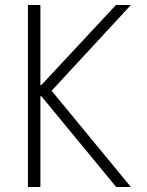

<svg xmlns="http://www.w3.org/2000/svg" viewBox="-20 -750 590 770"><path d="M92 0V-730H142V-409H146L445 -730H505L187 -386L505 0H446L146 -364H142V0Z"/></svg>

Font: M PLUS Code Latin SemiExpanded Light
Style: Regular
Weight: 300
Width: 6
Designer: Coji Morishita
Foundry: UNDERFOREST DESIGN
Version: Version 1.002; ttfautohint (v1.8.3)